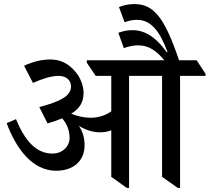

<svg xmlns="http://www.w3.org/2000/svg" viewBox="-20 -922 1036 949"><path d="M258 -78C339 -78 398 -124 398 -203C398 -239 390 -270 370 -300C402 -280 438 -268 475 -268C495 -268 513 -271 530 -278V-48L607 7H618V-547H781V-48L859 7H870V-547H996V-557L952 -624H865C792 -839 739 -902 643 -902C612 -902 585 -894 568 -887L596 -812C617 -820 637 -824 657 -824C727 -824 770 -767 808 -665L804 -664C764 -720 710 -773 635 -773C606 -773 585 -767 565 -760L592 -684C617 -693 640 -698 663 -698C715 -698 754 -671 792 -624H409V-612L453 -547H530V-372C502 -351 466 -340 427 -340C395 -340 361 -348 332 -360C375 -386 393 -418 393 -463C393 -496 379 -537 353 -567C317 -610 277 -628 228 -628C188 -628 144 -618 99 -597L143 -512C187 -532 232 -547 270 -547C305 -547 331 -528 331 -494C331 -447 275 -419 174 -393L215 -312C242 -320 266 -328 287 -337C311 -311 324 -276 324 -241C324 -198 289 -163 239 -163C158 -163 103 -227 59 -333L13 -313C60 -187 140 -78 258 -78Z"/></svg>

Font: Noto Serif Devanagari Medium
Style: Regular
Weight: 500
Designer: Universal Thirst, Indian Type Foundry and the Monotype Design Team
Foundry: Monotype Imaging Inc.
Version: Version 2.004